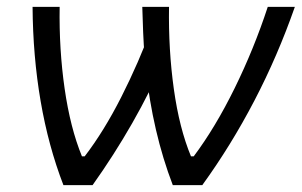

<svg xmlns="http://www.w3.org/2000/svg" viewBox="-20 -540 880 560"><path d="M405 -340 402 -373Q399 -409 397.5 -446Q396 -483 395 -520H473Q471 -395 487 -280.5Q503 -166 537 -84H545Q608 -168 664.5 -283Q721 -398 761 -520H840Q790 -377 722 -246.5Q654 -116 570 0H484Q425 -154 405 -340ZM75 -520H154Q152 -396 168.5 -281.5Q185 -167 219 -84H227Q283 -157 333.5 -256.5Q384 -356 425 -466L463 -375Q419 -274 365.5 -180.5Q312 -87 250 0H165Q121 -114 98.5 -245Q76 -376 75 -520Z"/></svg>

Font: Fixel Italic Variable 20240409 Display Thin
Style: Italic
Weight: 100
Italic angle: -10°
Designer: AlfaBravo + MacPaw
Foundry: Kyrylo Tkachov, Marchela Mozhyna, Serhii Makarenko, Maria Weinstein, Zakhar Kryvoshyya
Version: Version 1.211;Glyphs 3.2 (3225)